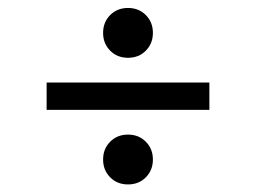

<svg xmlns="http://www.w3.org/2000/svg" viewBox="-20 -598 660 495"><path d="M100.2 -314.8V-385.2H519.8V-314.8ZM245.8 -186.8Q245.8 -214.2 264 -232.6Q282.2 -251 310 -251Q337.8 -251 356 -232.6Q374.2 -214.2 374.2 -186.8Q374.2 -159.2 356 -140.9Q337.8 -122.5 310 -122.5Q282.2 -122.5 264 -140.9Q245.8 -159.2 245.8 -186.8ZM245.8 -513.2Q245.8 -540.8 264 -559.1Q282.2 -577.5 310 -577.5Q337.8 -577.5 356 -559.1Q374.2 -540.8 374.2 -513.2Q374.2 -485.8 356 -467.4Q337.8 -449 310 -449Q282.2 -449 264 -467.4Q245.8 -485.8 245.8 -513.2Z"/></svg>

Font: Space 7353
Style: Regular
Weight: 400
Designer: Christine Claussen + Ruben Lyon  (Space 7353)
Version: Version 1.000;FEAKit 1.0